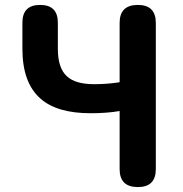

<svg xmlns="http://www.w3.org/2000/svg" viewBox="-20 -760 744 780"><path d="M540 0Q466 0 466 -73V-309Q415 -300 348 -300Q212 -300 145 -359Q71 -423 71 -562V-668Q71 -740 143 -740Q215 -740 215 -668V-562Q215 -483 252 -450Q286 -418 363 -418Q416 -418 466 -426V-667Q466 -740 540 -740Q613 -740 613 -667V-370V-73Q613 0 540 0Z"/></svg>

Font: GenSenRounded JP B
Style: Regular
Weight: 700
Version: Version 1.501;PS 1;hotconv 16.6.51;makeotf.lib2.5.65220